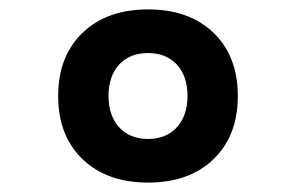

<svg xmlns="http://www.w3.org/2000/svg" viewBox="-20 -723 626 406"><path d="M293 -336.9Q206.1 -336.9 154.5 -386.5Q103 -436 103 -520Q103 -604 154.5 -653.6Q206.1 -703.1 293 -703.1Q380.4 -703.1 431.6 -653.6Q482.9 -604 482.9 -520Q482.9 -436 431.6 -386.5Q380.4 -336.9 293 -336.9ZM293 -429.2Q331.5 -429.2 354 -453.9Q376.5 -478.5 376.5 -520Q376.5 -562 354 -586.4Q331.5 -610.8 293 -610.8Q254.4 -610.8 231.9 -586.4Q209.5 -562 209.5 -520Q209.5 -478.5 231.9 -453.9Q254.4 -429.2 293 -429.2Z"/></svg>

Font: CaskaydiaCove NF SemiBold
Style: Regular
Weight: 600
Designer: Aaron Bell
Foundry: Saja Typeworks
Version: Version 2111.001; VTT 6.35;Nerd Fonts 3.2.1